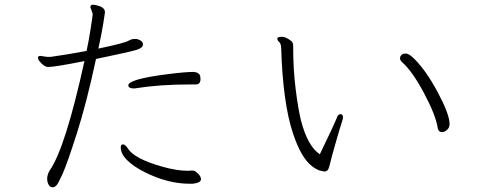

<svg xmlns="http://www.w3.org/2000/svg" viewBox="-20 -783 2040 814"><path d="M373 -724 363 -753Q363 -755 365 -759Q368 -763 374.5 -763Q381 -763 392 -760Q425 -752 425 -731Q425 -729 418 -684.5Q411 -640 397 -577Q507 -600 524 -610L537 -616Q545 -618 554.5 -618Q564 -618 574.5 -612Q585 -606 586 -597V-594Q586 -580 558.5 -571.5Q531 -563 387 -533Q347 -346 305.5 -216.5Q264 -87 245 -45Q226 -3 218.5 4Q211 11 202 11Q193 11 186.5 0.5Q180 -10 180 -26Q180 -42 191 -61Q257 -155 338 -524Q213 -499 183 -499Q166 -500 146 -525Q141 -532 141 -539Q141 -546 152 -546L178 -542Q187 -542 196 -542Q267 -552 347 -567Q355 -603 364 -659.5Q373 -716 373 -724ZM830 -448Q830 -425 810 -425H789Q656 -425 557 -409L549 -408Q524 -408 524 -421Q524 -447 686 -468Q764 -478 799 -478H803Q826 -475 829 -459ZM832 -23Q832 -8 797 -4H785Q690 -4 592 -54Q548 -76 520 -103Q492 -130 492 -158Q492 -171 501.5 -171Q511 -171 524 -151Q537 -131 573 -112Q609 -93 669.5 -76Q730 -59 775 -59H777L794 -60Q800 -60 804 -59Q808 -58 820 -46.5Q832 -35 832 -23Z M1223 -581Q1223 -489 1233.5 -405Q1244 -321 1256 -272Q1285 -162 1336 -129Q1394 -249 1410 -288Q1414 -299 1424 -299Q1434 -299 1434 -285Q1434 -280 1432 -274Q1424 -250 1404.5 -182.5Q1385 -115 1379.5 -90.5Q1374 -66 1368.5 -61Q1363 -56 1356.5 -56Q1350 -56 1336 -60Q1322 -64 1302 -79Q1256 -115 1222 -218Q1179 -347 1172 -581Q1171 -599 1163.5 -605Q1156 -611 1156 -618V-621Q1158 -627 1175 -627Q1192 -627 1215 -609Q1223 -603 1223 -587ZM1886 -257Q1886 -242 1875.5 -232.5Q1865 -223 1854 -223Q1839 -223 1836 -239Q1828 -294 1777.5 -388.5Q1727 -483 1684 -520Q1676 -528 1676 -536Q1676 -544 1682 -550Q1688 -556 1701 -556Q1714 -556 1737 -533Q1787 -483 1835.5 -392.5Q1884 -302 1886 -260Z"/></svg>

Font: LXGW WenKai Lite Light
Style: Regular
Weight: 300
Designer: LXGW / Fontworks Inc.
Foundry: LXGW / Fontworks Inc.
Version: Version 1.511; March 25, 2025